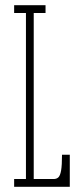

<svg xmlns="http://www.w3.org/2000/svg" viewBox="-20 -720 318 740"><path d="M34.5 0V-30H80V-670H34.5V-700H155.5V-670H110V-30H186.5Q198 -30 205 -36.5Q212 -43 215.5 -63Q219 -83 219 -123.5H249V0Z"/></svg>

Font: Imbue Thin 10pt Thin
Style: Regular
Weight: 250
Version: Version 1.102